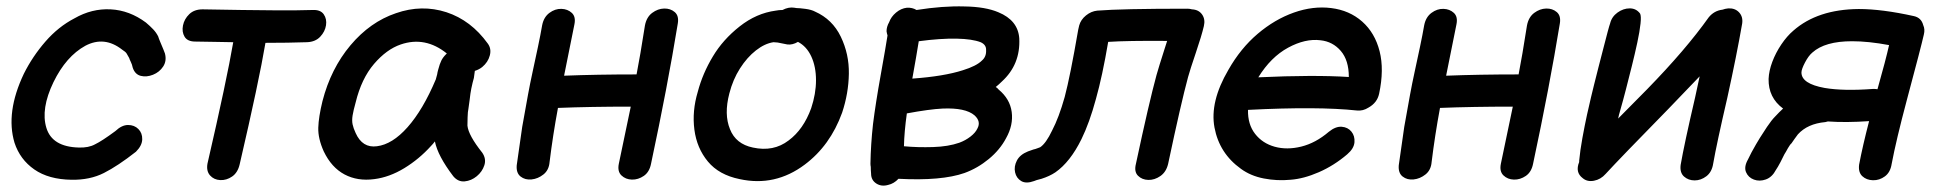

<svg xmlns="http://www.w3.org/2000/svg" viewBox="-20 -558 6005 596"><path d="M202 0Q259 1 302.5 -21Q346 -43 402 -87Q421 -106 421.5 -125.5Q422 -145 409.5 -157.5Q397 -170 377.5 -170Q358 -170 338 -151Q296 -120 275 -110Q255 -99 225 -100Q142 -102 124 -161Q106 -220 146 -303Q185 -383 245 -416Q304 -447 359 -404Q370 -397 373 -392Q376 -387 381 -378Q382 -374 386 -366Q390 -358 392 -348Q399 -327 417 -322.5Q435 -318 455 -326Q475 -334 486.5 -351.5Q498 -369 492 -392Q491 -395 487 -405Q483 -415 478 -426.5Q473 -438 471 -445Q465 -457 455.5 -467Q446 -477 433 -488Q382 -526 323.5 -529Q265 -532 211 -501Q161 -475 121 -429Q81 -383 54 -329Q-3 -209 25 -115Q42 -63 86.5 -32Q131 -1 202 0Z M724 -48Q784 -306 804 -425Q875 -425 933 -427Q959 -428 974 -444Q989 -460 992 -479.5Q995 -499 985 -513.5Q975 -528 951 -527Q874 -524 609 -529Q583 -529 567.5 -514Q552 -499 548 -479Q544 -459 553 -444Q562 -429 586 -429Q608 -429 648 -428Q688 -427 704 -427Q684 -310 624 -50Q620 -27 632 -13.5Q644 0 663.5 1Q683 2 700.5 -10Q718 -22 724 -48Z M1142 -2Q1189 -8 1235 -36Q1281 -64 1318 -105Q1324 -111 1330 -119Q1339 -74 1387 -11Q1402 7 1422.5 5Q1443 3 1460 -11Q1477 -25 1483.5 -45Q1490 -65 1477 -84Q1434 -138 1431 -168Q1431 -175 1431.5 -193.5Q1432 -212 1434 -220Q1435 -229 1438 -249Q1440 -268 1443 -283L1445 -292Q1445 -293 1447 -301Q1449 -308 1451 -316Q1453 -329 1454 -338Q1467 -342 1477 -350Q1495 -365 1500.5 -386Q1506 -407 1494 -423Q1442 -495 1366 -520Q1289 -545 1209 -517Q1129 -490 1068 -417.5Q1007 -345 981 -244Q969 -195 968 -161.5Q967 -128 985 -88Q1009 -38 1049.5 -16.5Q1090 5 1142 -2ZM1150 -104Q1105 -98 1084 -145Q1077 -160 1074.5 -172Q1072 -184 1074.5 -199.5Q1077 -215 1084 -240Q1102 -314 1141 -359.5Q1180 -405 1224 -420Q1300 -446 1367 -392Q1366 -391 1365.5 -390.5Q1365 -390 1364 -389Q1355 -380 1350 -370Q1345 -360 1340 -341Q1338 -334 1337 -327Q1335 -320 1334 -316L1333 -312Q1293 -217 1245 -163Q1198 -110 1150 -104Z M1584 -45Q1582 -21 1596 -10Q1610 1 1630 -1Q1650 -3 1667 -16.5Q1684 -30 1686 -55Q1696 -137 1712 -223Q1813 -227 1938 -227Q1922 -149 1901 -50Q1896 -26 1909 -13.5Q1922 -1 1941.5 -0.5Q1961 0 1978.5 -12Q1996 -24 2001 -50Q2052 -289 2084 -485Q2088 -509 2074.5 -520.5Q2061 -532 2041.5 -531.5Q2022 -531 2004.5 -518Q1987 -505 1982 -479Q1967 -383 1956 -327Q1833 -327 1731 -323L1763 -482Q1768 -506 1755 -518Q1742 -530 1722.5 -530.5Q1703 -531 1685.5 -518Q1668 -505 1663 -480Q1658 -451 1650 -413Q1642 -375 1633.5 -336Q1625 -297 1619 -264Q1611 -222 1601 -164Q1593 -109 1584 -45Z M2276 -2Q2386 22 2478 -47Q2557 -106 2594 -208Q2614 -268 2615 -329Q2616 -390 2590 -444Q2564 -498 2510 -522Q2499 -528 2480 -530.5Q2461 -533 2452 -533L2446 -534Q2428 -537 2409 -527Q2398 -527 2388 -525Q2328 -517 2276 -476Q2224 -435 2193 -383Q2161 -330 2146 -273Q2128 -213 2135.5 -155.5Q2143 -98 2177.5 -56.5Q2212 -15 2276 -2ZM2317 -100Q2264 -111 2246 -157Q2227 -203 2244 -268Q2255 -311 2277 -345.5Q2299 -380 2326.5 -401.5Q2354 -423 2381 -427Q2385 -427 2394 -426Q2422 -420 2424 -420Q2440 -418 2457 -428Q2484 -414 2498.5 -382.5Q2513 -351 2513 -309Q2513 -267 2498 -222Q2474 -156 2428 -122Q2381 -86 2317 -100Z M2737 16Q2755 12 2769 -3Q2903 4 2974 -21Q3015 -36 3049.5 -64.5Q3084 -93 3103 -129Q3126 -170 3120.5 -210.5Q3115 -251 3080 -280Q3076 -285 3071 -288Q3081 -296 3090 -305Q3148 -358 3144 -439Q3140 -495 3079 -520Q3039 -537 2974 -538Q2907 -540 2825 -527Q2812 -535 2795 -534Q2777 -532 2761.5 -519Q2746 -506 2740 -489Q2732 -475 2732 -461Q2733 -454 2735 -448Q2730 -415 2714 -326Q2698 -237 2690 -173Q2683 -110 2682 -50Q2682 -45 2683 -40Q2683 -30 2684 -19Q2684 1 2700 11.5Q2716 22 2737 16ZM2786 -104Q2787 -149 2795 -206Q2865 -219 2906 -221Q2977 -224 3005 -200Q3026 -181 3014 -159Q3008 -146 2992.5 -134Q2977 -122 2958 -115Q2924 -103 2876.5 -101.5Q2829 -100 2786 -104ZM2812 -314Q2825 -386 2832 -430Q2899 -439 2950 -438Q2998 -437 3024 -427Q3042 -419 3041 -402Q3042 -382 3028 -370Q3011 -353 2969 -340Q2910 -321 2812 -314Z M3190 4Q3193 3 3198 1Q3212 -3 3213 -3Q3238 -11 3256 -23Q3302 -55 3337 -126Q3362 -177 3382 -251Q3402 -322 3420 -428Q3480 -432 3603 -431L3595 -406Q3577 -350 3570 -325Q3547 -241 3506 -49Q3500 -25 3512.5 -12.5Q3525 0 3544.5 0.5Q3564 1 3582 -11.5Q3600 -24 3606 -49Q3646 -238 3668 -319Q3674 -341 3692 -394Q3710 -447 3717 -477Q3722 -498 3711.5 -513Q3701 -528 3680 -529Q3673 -531 3666 -531Q3460 -531 3386 -525Q3367 -523 3351 -510Q3335 -497 3330 -479Q3328 -472 3327 -466Q3302 -321 3285 -257Q3267 -193 3246 -153Q3227 -113 3209 -101L3201 -98Q3199 -97 3194 -95.5Q3189 -94 3188 -94Q3179 -91 3171 -88Q3146 -78 3136.5 -59.5Q3127 -41 3131 -23Q3135 -5 3150 4Q3165 13 3190 4Z M4162 -79Q4183 -97 4184.5 -116.5Q4186 -136 4175 -149.5Q4164 -163 4145 -164.5Q4126 -166 4105 -149Q4064 -114 4019.5 -103Q3975 -92 3937 -102.5Q3899 -113 3876 -142.5Q3853 -172 3854 -217H3856Q4071 -228 4192 -215Q4211 -213 4228 -224Q4255 -239 4261 -267Q4277 -342 4262.5 -399Q4248 -456 4208.5 -491Q4169 -526 4112 -533Q4056 -540 3996.5 -519Q3937 -498 3884 -453Q3831 -408 3793 -341Q3735 -242 3750 -162Q3765 -82 3832 -34Q3862 -12 3903 -4Q3944 4 3986 0Q4027 -3 4074 -23.5Q4121 -44 4162 -79ZM3886 -318Q3925 -381 3978.5 -410Q4032 -439 4079 -433Q4117 -429 4142 -400Q4167 -371 4167 -319Q4059 -326 3886 -318Z M4322 -45Q4320 -21 4334 -10Q4348 1 4368 -1Q4388 -3 4405 -16.5Q4422 -30 4424 -55Q4434 -137 4450 -223Q4551 -227 4676 -227Q4660 -149 4639 -50Q4634 -26 4647 -13.5Q4660 -1 4679.5 -0.5Q4699 0 4716.5 -12Q4734 -24 4739 -50Q4790 -289 4822 -485Q4826 -509 4812.5 -520.5Q4799 -532 4779.5 -531.5Q4760 -531 4742.5 -518Q4725 -505 4720 -479Q4705 -383 4694 -327Q4571 -327 4469 -323L4501 -482Q4506 -506 4493 -518Q4480 -530 4460.5 -530.5Q4441 -531 4423.5 -518Q4406 -505 4401 -480Q4396 -451 4388 -413Q4380 -375 4371.5 -336Q4363 -297 4357 -264Q4349 -222 4339 -164Q4331 -109 4322 -45Z M4893 -5Q4907 7 4928 3Q4949 -1 4964 -18Q5010 -68 5159 -220L5256 -321L5242 -256Q5208 -110 5197 -46Q5194 -22 5207.5 -10Q5221 2 5240.5 2Q5260 2 5277 -11Q5294 -24 5298 -50Q5309 -113 5342 -255Q5371 -387 5388 -485Q5391 -506 5378.5 -519.5Q5366 -533 5345 -532Q5335 -531 5327 -528Q5301 -525 5284 -504Q5213 -404 5093 -281L5003 -190Q5004 -197 5011 -221Q5018 -245 5027 -280Q5036 -315 5045.5 -353Q5055 -391 5062.5 -426Q5070 -461 5072.5 -485Q5075 -509 5071 -516Q5059 -532 5039 -532Q5019 -532 5001 -519Q4983 -506 4978 -485Q4976 -480 4970.5 -459.5Q4965 -439 4957.5 -409.5Q4950 -380 4942 -349.5Q4934 -319 4928 -294Q4922 -269 4919 -257Q4914 -237 4906.5 -202.5Q4899 -168 4892 -129.5Q4885 -91 4882 -59Q4882 -58 4882 -57Q4882 -56 4882 -55Q4869 -23 4893 -5Z M5493 -31Q5498 -38 5507 -55L5519 -79Q5523 -85 5530 -98Q5537 -110 5541 -113L5550 -126L5561 -141Q5591 -174 5646 -179L5654 -181Q5710 -177 5782 -182Q5762 -105 5751 -47Q5748 -23 5761 -11Q5774 1 5794 1.5Q5814 2 5831 -10.5Q5848 -23 5852 -49Q5866 -123 5899 -247Q5943 -411 5952 -451Q5956 -467 5950 -480Q5944 -503 5921 -508Q5822 -530 5750 -530Q5622 -529 5547 -463Q5527 -446 5509.5 -420Q5492 -394 5481.5 -366Q5471 -338 5470 -313Q5469 -255 5515 -221Q5503 -210 5491 -197Q5479 -185 5465 -164Q5451 -143 5443 -130L5431 -110Q5426 -102 5417 -85Q5408 -68 5406 -63Q5393 -40 5400 -23.5Q5407 -7 5424.5 -0.5Q5442 6 5461.5 -1Q5481 -8 5493 -31ZM5808 -281Q5802 -282 5795 -282Q5703 -275 5644 -285Q5572 -298 5572 -333Q5572 -343 5583 -364Q5594 -385 5606 -395Q5645 -430 5729 -430Q5780 -430 5844 -418Q5834 -373 5808 -281Z"/></svg>

Font: Balsamiq Sans
Style: Italic
Weight: 400
Italic angle: -12°
Designer: Michael Angeles
Foundry: Balsamiq SRL
Version: Version 1.020; ttfautohint (v1.8.4.7-5d5b);gftools[0.9.26]